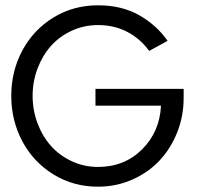

<svg xmlns="http://www.w3.org/2000/svg" viewBox="-20 -692 757 724"><path d="M340 -357H672.5V-322Q672.5 -254 648 -192.5Q623.5 -131 581 -86Q538.5 -41 478.2 -14.5Q418 12 349.5 12Q256.5 12 181.2 -34.5Q106 -81 64.2 -159.2Q22.5 -237.5 22.5 -330.5Q22.5 -423.5 64.2 -501.5Q106 -579.5 181.2 -625.8Q256.5 -672 349.5 -672Q438.5 -672 504.2 -635Q570 -598 612 -538L542.5 -500Q509.5 -545.5 460.5 -571.5Q411.5 -597.5 349.5 -597.5Q297 -597.5 250.8 -576.2Q204.5 -555 172.2 -518.8Q140 -482.5 121.5 -433.5Q103 -384.5 103 -330.5Q103 -276.5 121.5 -227.2Q140 -178 172.2 -141.8Q204.5 -105.5 250.8 -84Q297 -62.5 349.5 -62.5Q449.5 -62.5 516 -129Q582.5 -195.5 587 -293.5H340Z"/></svg>

Font: League Spartan
Style: Regular
Weight: 350
Foundry: The League of Moveable Type
Version: Version 2.002